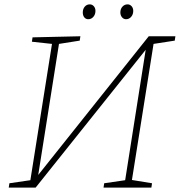

<svg xmlns="http://www.w3.org/2000/svg" viewBox="-20 -859 823 879"><path d="M783 -693 780 -673 683 -658 584 -35 676 -20 673 0H454L457 -20L553 -34L647 -631L143 0H20L23 -20L119 -34L218 -658L126 -668L129 -688L348 -693L345 -673L250 -658L155 -58L661 -693ZM359 -802Q359 -818 368 -828.5Q377 -839 391 -839Q402 -839 409.5 -830.5Q417 -822 417 -809Q417 -793 407.5 -782Q398 -771 384 -771Q373 -771 366 -779.5Q359 -788 359 -802ZM531 -802Q531 -818 540.5 -828.5Q550 -839 564 -839Q575 -839 582.5 -830.5Q590 -822 590 -809Q590 -793 580.5 -782Q571 -771 557 -771Q546 -771 538.5 -780Q531 -789 531 -802Z"/></svg>

Font: Bitter Pro ExtraLight
Style: Italic
Weight: 275
Italic angle: -9°
Designer: Sol Matas, and Bitter project Authors
Foundry: Sol Matas
Version: Version 1.010